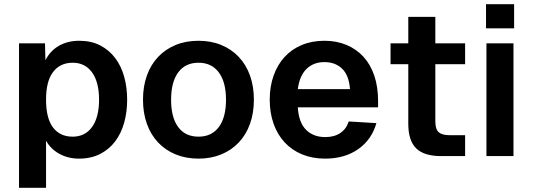

<svg xmlns="http://www.w3.org/2000/svg" viewBox="-20 -739 2522 909"><path d="M70 150V-534H193L195 -454Q218 -499 259.5 -522.5Q301 -546 355 -546Q412 -546 454.5 -524Q497 -502 525.5 -464Q554 -426 568 -375.5Q582 -325 582 -267Q582 -209 568 -158.5Q554 -108 525.5 -70Q497 -32 454 -10Q411 12 354 12Q303 12 261.5 -10.5Q220 -33 198 -73V150ZM324 -92Q383 -92 416 -138Q449 -184 449 -267Q449 -350 416 -396Q383 -442 324 -442Q265 -442 231.5 -398.5Q198 -355 198 -267Q198 -179 231 -135.5Q264 -92 324 -92Z M920 12Q860 12 811.5 -8Q763 -28 728.5 -64.5Q694 -101 675.5 -152.5Q657 -204 657 -267Q657 -330 675.5 -381.5Q694 -433 728.5 -469.5Q763 -506 811.5 -526Q860 -546 920 -546Q979 -546 1027.5 -526Q1076 -506 1110.5 -469.5Q1145 -433 1163.5 -381.5Q1182 -330 1182 -267Q1182 -204 1163.5 -152.5Q1145 -101 1110.5 -64.5Q1076 -28 1027.5 -8Q979 12 920 12ZM920 -92Q982 -92 1016 -137.5Q1050 -183 1050 -267Q1050 -350 1016 -396Q982 -442 920 -442Q857 -442 823.5 -396Q790 -350 790 -267Q790 -183 823.5 -137.5Q857 -92 920 -92Z M1519 12Q1459 12 1410.5 -8Q1362 -28 1328 -64.5Q1294 -101 1275.5 -152.5Q1257 -204 1257 -267Q1257 -330 1275.5 -381.5Q1294 -433 1327.5 -469.5Q1361 -506 1409 -526Q1457 -546 1516 -546Q1573 -546 1620 -526.5Q1667 -507 1700.5 -470.5Q1734 -434 1752 -381Q1770 -328 1770 -260V-231H1390Q1394 -160 1428.5 -125Q1463 -90 1520 -90Q1563 -90 1591.5 -109.5Q1620 -129 1631 -164L1762 -156Q1740 -78 1676 -33Q1612 12 1519 12ZM1637 -317Q1632 -383 1599.5 -414Q1567 -445 1516 -445Q1464 -445 1431 -412.5Q1398 -380 1390 -317Z M2068 0Q1988 0 1950.5 -36.5Q1913 -73 1913 -153V-435H1829V-534H1913V-659H2041V-534H2182V-435H2041V-165Q2041 -127 2057 -113Q2073 -99 2107 -99H2182V0Z M2283 0V-534H2411V0ZM2281 -605V-719H2414V-605Z"/></svg>

Font: Geist SemBd
Style: Regular
Weight: 400
Designer: Basement.studio, Andrés Briganti, Mateo Zaragoza
Foundry: Basement.studio, Vercel, Andrés Briganti, Guido Ferreyra, Mateo Zaragoza
Version: Version 1.401